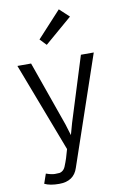

<svg xmlns="http://www.w3.org/2000/svg" viewBox="-116 -962 814 1249"><g transform="rotate(-10 291.0 -337.5)"><path d="M96.2 140.6Q131.8 153.3 154.5 153.3Q177.2 153.3 184.3 152.1Q191.4 150.9 198.7 147Q215.8 137.7 224.1 116.7Q244.6 66.9 259.8 7.3L35.6 -581.1H126L277.3 -152.8L300.3 -77.6L321.3 -153.3L455.1 -581.1H540L294.9 137.7Q268.1 221.7 170.9 221.7Q109.4 221.7 74.2 204.1ZM207 -725.6 364.7 -897 428.2 -837.9 247.6 -683.1Z"/></g></svg>

Font: Armata
Style: Regular
Weight: 400
Designer: Viktoriya Grabowska
Foundry: Viktoriya Grabowska
Version: Version 1.002